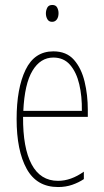

<svg xmlns="http://www.w3.org/2000/svg" viewBox="-20 -744 420 774"><path d="M195 -537Q248 -537 278 -503Q308 -469 321 -415Q334 -361 334 -301V-273H73Q72 -148 107.5 -81.5Q143 -15 214 -15Q266 -15 318 -52V-22Q297 -8 271 1Q245 10 214 10Q128 10 87.5 -63.5Q47 -137 47 -264Q47 -388 83 -462.5Q119 -537 195 -537ZM195 -512Q143 -512 111 -459Q79 -406 74 -297H310Q311 -356 299.5 -404.5Q288 -453 262.5 -482.5Q237 -512 195 -512ZM191 -724Q205 -724 210.5 -713.5Q216 -703 216 -691Q216 -675 209 -665.5Q202 -656 190 -656Q177 -656 171 -666.5Q165 -677 165 -690Q165 -702 170.5 -713Q176 -724 191 -724Z"/></svg>

Font: Noto Sans Thai Looped ExtraCondensed Thin
Style: Regular
Weight: 100
Width: 2
Designer: Sasikarn Vongin, Ben Mitchell
Foundry: The Fontpad Ltd
Version: Version 1.001; ttfautohint (v1.8.4.7-5d5b)